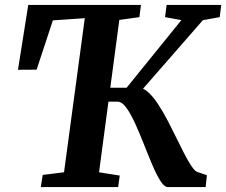

<svg xmlns="http://www.w3.org/2000/svg" viewBox="-20 -763 922 783"><path d="M146.4 0 154.1 -49.6 241.1 -60.5 325.8 -688.9 195.6 -679.9 129.3 -478.9 53.3 -478.4 95.2 -743H554.9L548.5 -693.1L466.6 -681.7L383.9 -60.4L468.3 -47L461.8 0ZM665.1 0Q650.2 0 634.3 -25.1Q618.3 -50.2 601.4 -90Q584.5 -129.8 567.1 -174.2Q549.6 -218.6 531.6 -258.4Q513.5 -298.3 495.5 -323.3Q477.5 -348.4 459.3 -348.4H407.4L414.9 -405.2H496.3L719.7 -681L653.1 -693.1L659.5 -743H882.3L875.9 -693.1L807.3 -680.7L524.5 -356.8L538.4 -404.4Q559.7 -407.9 581.2 -389.7Q602.7 -371.5 623.9 -339.4Q645 -307.4 665.2 -268.6Q685.4 -229.7 703.7 -191.9Q715.9 -167.1 727.2 -144.8Q738.5 -122.5 748.8 -104.8Q759 -87 768.1 -75.7Q777.2 -64.4 784.8 -61.7L823.8 -48.5L818.7 0Z"/></svg>

Font: Merriweather 7pt Light
Style: Italic
Weight: 300
Italic angle: -7.8°
Designer: Eben Sorkin
Foundry: Eben Sorkin
Version: Version 2.200;gftools[0.9.31]